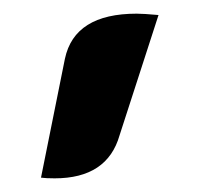

<svg xmlns="http://www.w3.org/2000/svg" viewBox="-20 -744 292 281"><path d="M75 -658Q89 -724 180 -724Q190 -724 212 -722L155 -546Q137 -483 60 -483Q47 -483 40 -484Z"/></svg>

Font: K2D SemiBold
Style: Regular
Weight: 600
Designer: Katatrad Aksorn Co.,Ltd.
Foundry: Cadson Demak Co.,Ltd.
Version: Version 1.000; ttfautohint (v1.6)